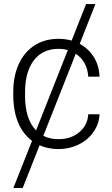

<svg xmlns="http://www.w3.org/2000/svg" viewBox="-20 -731 555 954"><path d="M271.5 -39.6Q332.5 -39.6 373.8 -74Q415 -108.4 418.5 -163.1H474.6Q472.2 -114.7 444.3 -75Q416.5 -35.2 370.4 -12.7Q324.2 9.8 271.5 9.8Q218.8 9.8 176.8 -9.3L92.8 203.1H46.4L139.2 -31.2Q45.9 -102.1 45.9 -260.7V-274.4Q45.9 -352.5 73.2 -412.6Q100.6 -472.7 151.6 -505.4Q202.6 -538.1 271 -538.1Q305.2 -538.1 335.9 -529.3L407.7 -710.9H454.1L376 -513.2Q418.9 -490.2 445.6 -448.5Q472.2 -406.7 474.6 -350.1H418.5Q413.6 -425.8 356.4 -463.9L195.3 -56.2Q227.5 -39.6 271.5 -39.6ZM104.5 -253.9Q104.5 -139.6 159.2 -83L316.9 -481.9Q293.5 -488.3 271 -488.3Q191.9 -488.3 148.2 -431.2Q104.5 -374 104.5 -271Z"/></svg>

Font: Roboto Light
Style: Regular
Weight: 300
Designer: Google
Version: Version 2.134; 2016; ttfautohint (v1.6)